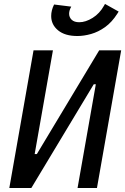

<svg xmlns="http://www.w3.org/2000/svg" viewBox="-20 -947 630 967"><path d="M83 0 115.7 -170.9H165.5L479.5 -693.4H513.7L481.4 -522.5H452.1L137.7 0ZM26.9 0 148.9 -693.4H246.6L124.5 0ZM370.6 0 492.7 -693.4H590.3L468.3 0ZM369.6 -765.6Q307.1 -765.6 272.5 -794.2Q237.8 -822.8 237.8 -866.2Q237.8 -895 252.4 -924.3L338.9 -913.6Q333.5 -904.3 330.8 -895.3Q328.1 -886.2 328.1 -877.9Q328.1 -859.9 341.1 -847.4Q354 -835 379.4 -835Q411.1 -835 446.5 -856.9Q481.9 -878.9 503.9 -918.5L508.8 -927.2L577.6 -888.7L570.8 -877.9Q543.5 -835 509.3 -810.5Q475.1 -786.1 439 -775.9Q402.8 -765.6 369.6 -765.6Z"/></svg>

Font: Cascadia Code
Style: Italic
Weight: 400
Italic angle: -10°
Designer: Aaron Bell
Foundry: Saja Typeworks
Version: Version 2407.024